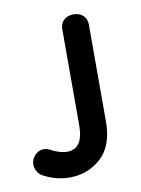

<svg xmlns="http://www.w3.org/2000/svg" viewBox="-57 -447 365 498"><g transform="rotate(-10 125.0 -197.5)"><path d="M88 10Q69 10 50.5 5Q32 0 15 -10Q8 -15 4 -23.5Q0 -32 0 -39Q0 -53 10 -63.5Q20 -74 33 -74Q42 -74 49 -70Q73 -57 93 -57Q135 -57 135 -119V-372Q135 -387 144.5 -396Q154 -405 170 -405Q186 -405 195.5 -396Q205 -387 205 -372V-117Q205 -53 170.5 -21.5Q136 10 88 10Z"/></g></svg>

Font: Dongle
Style: Regular
Weight: 400
Designer: Yanghee Ryu
Foundry: Yanghee Ryu
Version: Version 2.000